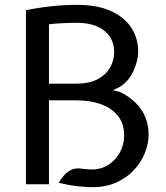

<svg xmlns="http://www.w3.org/2000/svg" viewBox="-20 -760 683 792"><path d="M362 12Q333.5 12 300 8.2Q266.5 4.5 222 -6Q232 -23.5 245.5 -38.2Q259 -53 276.8 -60.5Q294.5 -68 317 -64Q329 -62.5 338.8 -61.8Q348.5 -61 362 -61Q397 -61 426.5 -79.8Q456 -98.5 474 -130.2Q492 -162 492 -201Q492 -251 465.8 -283Q439.5 -315 395.2 -330.5Q351 -346 297 -346H182V0H87V-718Q124.5 -725.5 159 -730.2Q193.5 -735 227.2 -737.5Q261 -740 297 -740Q382 -740 438.2 -714.2Q494.5 -688.5 522.2 -644.8Q550 -601 550 -547Q550 -511 531 -468.2Q512 -425.5 475 -402L446 -388L474 -381Q511.5 -363 538.2 -337.2Q565 -311.5 579 -278.2Q593 -245 593 -205Q593 -166.5 577.2 -128Q561.5 -89.5 531.8 -57.8Q502 -26 459.2 -7Q416.5 12 362 12ZM182 -415H297Q347 -415 381.2 -432.5Q415.5 -450 433.2 -480Q451 -510 451 -547Q451 -581 433.5 -608Q416 -635 381.8 -650.5Q347.5 -666 297 -666Q270 -666 239.5 -664.5Q209 -663 182 -660Z"/></svg>

Font: Expletus Sans
Style: Regular
Weight: 400
Designer: Jasper de Waard
Foundry: Designtown
Version: Version 7.500